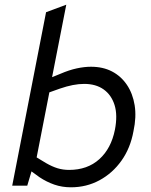

<svg xmlns="http://www.w3.org/2000/svg" viewBox="-20 -790 641 817"><path d="M282 7Q244 7 211 -4.5Q178 -16 148 -36L104 -68L128 -125L176 -96Q202 -81 225 -74Q248 -67 274 -67Q352 -67 402.5 -112.5Q453 -158 469 -238Q481 -300 467.5 -343Q454 -386 421 -409.5Q388 -433 338 -433Q315 -433 289.5 -428Q264 -423 235 -413L190 -397L131 -95L120 -81L96 0H32L176 -738L262 -770L195 -428L173 -450L237 -476Q274 -492 306.5 -499Q339 -506 367 -506Q418 -506 456.5 -486Q495 -466 520 -429Q545 -392 553 -342Q561 -292 548 -232Q535 -160 497 -106.5Q459 -53 403.5 -23Q348 7 282 7Z"/></svg>

Font: REM Light
Style: Italic
Weight: 300
Italic angle: -11°
Designer: Octavio Pardo
Foundry: Ashler Design
Version: Version 1.005;gftools[0.9.28]